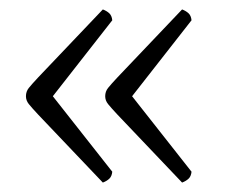

<svg xmlns="http://www.w3.org/2000/svg" viewBox="-20 -471 481 407"><path d="M198 -84 61 -228Q47 -243 41 -250.5Q35 -258 35 -267Q35 -277 41 -284.5Q47 -292 61 -307L198 -451Q206 -448 211.5 -443Q217 -438 218 -428L92 -267L218 -107Q217 -97 211.5 -92Q206 -87 198 -84ZM366 -84 229 -228Q215 -243 209 -250.5Q203 -258 203 -267Q203 -277 209 -284.5Q215 -292 229 -307L366 -451Q374 -448 379.5 -443Q385 -438 386 -428L260 -267L386 -107Q385 -97 379.5 -92Q374 -87 366 -84Z"/></svg>

Font: Petrona Light
Style: Regular
Weight: 300
Designer: Ringo R. Seeber
Foundry: Ringo R. Seeber
Version: Version 2.001; ttfautohint (v1.8.3)